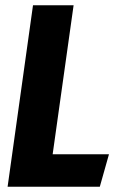

<svg xmlns="http://www.w3.org/2000/svg" viewBox="-20 -713 457 733"><path d="M261 -693 181 -124H396L361 0H9L106 -693Z"/></svg>

Font: Fira Sans Extra Condensed
Style: Bold Italic
Weight: 700
Width: 3
Italic angle: -8°
Designer: Carrois Corporate & Edenspiekermann AG
Foundry: Carrois Corporate GbR & Edenspiekermann AG
Version: Version 4.203